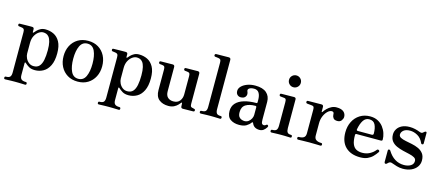

<svg xmlns="http://www.w3.org/2000/svg" viewBox="-59 -1390 5186 2262"><g transform="rotate(15 2534.0 -259.5)"><path d="M37 207Q22 207 22 191Q22 174 37 174Q75 174 88.5 158Q102 142 102 106V-384Q102 -412 95 -421Q88 -430 74 -433Q67 -435 53.5 -436.5Q40 -438 34 -439Q20 -441 20 -455Q20 -471 35 -471Q38 -471 59 -471.5Q80 -472 106.5 -472.5Q133 -473 155 -473Q177 -473 183 -473Q208 -473 208 -450V-417Q208 -410 212 -409.5Q216 -409 220 -414Q229 -425 245 -441.5Q261 -458 286 -471.5Q311 -485 345 -485Q400 -485 446.5 -462.5Q493 -440 522 -388Q551 -336 551 -247Q551 -155 522.5 -97.5Q494 -40 447.5 -14Q401 12 347 12Q300 12 271.5 -5.5Q243 -23 223 -42Q216 -49 212.5 -46.5Q209 -44 209 -37V109Q209 145 226 159.5Q243 174 280 174Q295 174 295 191Q295 207 280 207Q273 207 249.5 206Q226 205 199.5 204.5Q173 204 155 204Q138 204 113 204.5Q88 205 66.5 206Q45 207 37 207ZM320 -30Q365 -30 389.5 -57.5Q414 -85 424 -135.5Q434 -186 434 -253Q434 -316 424.5 -354Q415 -392 399.5 -411.5Q384 -431 365.5 -437.5Q347 -444 328 -444Q301 -444 273.5 -424.5Q246 -405 227.5 -369.5Q209 -334 209 -285V-155Q209 -127 222.5 -98Q236 -69 261 -49.5Q286 -30 320 -30Z M867 12Q795 12 742 -20.5Q689 -53 660 -109Q631 -165 631 -237Q631 -309 660 -365Q689 -421 742 -453Q795 -485 867 -485Q939 -485 991.5 -453Q1044 -421 1073 -365Q1102 -309 1102 -237Q1102 -165 1073 -109Q1044 -53 991.5 -20.5Q939 12 867 12ZM867 -22Q929 -22 956.5 -81.5Q984 -141 984 -237Q984 -332 956.5 -391.5Q929 -451 867 -451Q805 -451 777 -391.5Q749 -332 749 -237Q749 -141 777 -81.5Q805 -22 867 -22Z M1179 207Q1164 207 1164 191Q1164 174 1179 174Q1217 174 1230.5 158Q1244 142 1244 106V-384Q1244 -412 1237 -421Q1230 -430 1216 -433Q1209 -435 1195.5 -436.5Q1182 -438 1176 -439Q1162 -441 1162 -455Q1162 -471 1177 -471Q1180 -471 1201 -471.5Q1222 -472 1248.5 -472.5Q1275 -473 1297 -473Q1319 -473 1325 -473Q1350 -473 1350 -450V-417Q1350 -410 1354 -409.5Q1358 -409 1362 -414Q1371 -425 1387 -441.5Q1403 -458 1428 -471.5Q1453 -485 1487 -485Q1542 -485 1588.5 -462.5Q1635 -440 1664 -388Q1693 -336 1693 -247Q1693 -155 1664.5 -97.5Q1636 -40 1589.5 -14Q1543 12 1489 12Q1442 12 1413.5 -5.5Q1385 -23 1365 -42Q1358 -49 1354.5 -46.5Q1351 -44 1351 -37V109Q1351 145 1368 159.5Q1385 174 1422 174Q1437 174 1437 191Q1437 207 1422 207Q1415 207 1391.5 206Q1368 205 1341.5 204.5Q1315 204 1297 204Q1280 204 1255 204.5Q1230 205 1208.5 206Q1187 207 1179 207ZM1462 -30Q1507 -30 1531.5 -57.5Q1556 -85 1566 -135.5Q1576 -186 1576 -253Q1576 -316 1566.5 -354Q1557 -392 1541.5 -411.5Q1526 -431 1507.5 -437.5Q1489 -444 1470 -444Q1443 -444 1415.5 -424.5Q1388 -405 1369.5 -369.5Q1351 -334 1351 -285V-155Q1351 -127 1364.5 -98Q1378 -69 1403 -49.5Q1428 -30 1462 -30Z M1974 12Q1904 12 1859.5 -24Q1815 -60 1815 -139V-386Q1815 -409 1810.5 -420Q1806 -431 1791 -434Q1783 -436 1771.5 -437Q1760 -438 1752 -439Q1738 -442 1738 -456Q1738 -472 1753 -472Q1756 -472 1776.5 -472.5Q1797 -473 1823 -473Q1849 -473 1870.5 -473.5Q1892 -474 1898 -474Q1923 -474 1923 -448V-155Q1923 -103 1949 -79Q1975 -55 2017 -55Q2070 -55 2095.5 -88.5Q2121 -122 2121 -168V-386Q2121 -409 2116.5 -420Q2112 -431 2097 -434Q2089 -436 2077.5 -437Q2066 -438 2058 -439Q2044 -442 2044 -456Q2044 -472 2059 -472Q2062 -472 2082.5 -472.5Q2103 -473 2129 -473Q2155 -473 2176.5 -473.5Q2198 -474 2204 -474Q2229 -474 2229 -448V-87Q2229 -59 2234.5 -51Q2240 -43 2253 -40Q2260 -39 2265.5 -37.5Q2271 -36 2276 -34Q2291 -33 2291 -18Q2291 -2 2275 -2Q2272 -2 2255 -1.5Q2238 -1 2215.5 -1Q2193 -1 2174.5 -0.5Q2156 0 2150 0Q2126 0 2125 -23Q2125 -29 2124.5 -41Q2124 -53 2123 -60Q2123 -67 2119.5 -67.5Q2116 -68 2111 -62Q2103 -51 2086 -33.5Q2069 -16 2041.5 -2Q2014 12 1974 12Z M2368 0Q2352 0 2352 -17Q2352 -33 2368 -33Q2406 -33 2419 -48Q2432 -63 2432 -99V-637Q2432 -665 2425 -673.5Q2418 -682 2404 -685Q2397 -687 2382 -688.5Q2367 -690 2360 -691Q2346 -693 2346 -707Q2346 -722 2361 -724Q2364 -724 2386 -724.5Q2408 -725 2435.5 -725Q2463 -725 2486 -725.5Q2509 -726 2515 -726Q2540 -726 2540 -700V-101Q2540 -64 2553 -48.5Q2566 -33 2602 -33Q2617 -33 2617 -17Q2617 0 2602 0Q2595 0 2573.5 -1Q2552 -2 2527.5 -2.5Q2503 -3 2485 -3Q2468 -3 2443 -2.5Q2418 -2 2396.5 -1Q2375 0 2368 0Z M2837 12Q2772 12 2729.5 -18Q2687 -48 2687 -118Q2687 -176 2722 -214Q2757 -252 2820.5 -271Q2884 -290 2969 -290Q2980 -290 2980 -301V-329Q2980 -383 2961 -414.5Q2942 -446 2900 -446Q2861 -446 2841 -431.5Q2821 -417 2831 -394Q2847 -360 2830 -333.5Q2813 -307 2772 -307Q2747 -307 2730 -323.5Q2713 -340 2713 -370Q2713 -400 2738 -426Q2763 -452 2806.5 -468.5Q2850 -485 2905 -485Q2996 -485 3042 -445Q3088 -405 3088 -335V-123Q3088 -83 3096.5 -71.5Q3105 -60 3118 -60Q3128 -60 3135.5 -63.5Q3143 -67 3147 -71Q3158 -82 3169 -70Q3174 -65 3173 -59Q3172 -53 3168 -47Q3154 -24 3133.5 -8.5Q3113 7 3084 7Q3051 7 3027.5 -7Q3004 -21 2992 -52Q2989 -60 2984 -59Q2979 -58 2975 -53Q2956 -26 2924 -7Q2892 12 2837 12ZM2887 -48Q2916 -48 2937 -64.5Q2958 -81 2969 -104Q2980 -127 2980 -148V-240Q2980 -255 2966 -255Q2893 -255 2849 -227.5Q2805 -200 2805 -135Q2805 -96 2820 -77.5Q2835 -59 2854.5 -53.5Q2874 -48 2887 -48Z M3231 0Q3215 0 3215 -16Q3215 -33 3231 -33Q3269 -33 3282 -49Q3295 -65 3295 -101V-385Q3295 -413 3289.5 -422.5Q3284 -432 3270 -433Q3263 -434 3246.5 -435.5Q3230 -437 3223 -438Q3209 -441 3209 -455Q3209 -471 3224 -471Q3227 -471 3249 -471.5Q3271 -472 3298.5 -472Q3326 -472 3349 -472.5Q3372 -473 3378 -473Q3403 -473 3403 -450V-101Q3403 -65 3415 -49Q3427 -33 3459 -33Q3474 -33 3474 -16Q3474 0 3459 0Q3452 0 3432 -1Q3412 -2 3389 -2.5Q3366 -3 3348 -3Q3331 -3 3306 -2.5Q3281 -2 3259.5 -1Q3238 0 3231 0ZM3341 -582Q3311 -582 3290 -603Q3269 -624 3269 -654Q3269 -684 3290 -705Q3311 -726 3341 -726Q3371 -726 3392 -705Q3413 -684 3413 -654Q3413 -624 3392 -603Q3371 -582 3341 -582Z M3555 0Q3540 0 3540 -17Q3540 -33 3555 -33Q3596 -33 3616 -48Q3636 -63 3636 -99V-385Q3636 -407 3631.5 -418Q3627 -429 3613 -431Q3608 -432 3594 -433.5Q3580 -435 3566.5 -436Q3553 -437 3548 -438Q3534 -441 3534 -454Q3534 -471 3549 -471Q3552 -471 3575.5 -471.5Q3599 -472 3628.5 -472Q3658 -472 3682.5 -472.5Q3707 -473 3713 -473Q3738 -473 3738 -447V-391Q3738 -387 3741 -386Q3744 -385 3747 -389Q3762 -412 3784 -434Q3806 -456 3834.5 -470.5Q3863 -485 3896 -485Q3954 -485 3982 -461Q4010 -437 4010 -399Q4010 -377 3993.5 -354.5Q3977 -332 3944 -332Q3907 -332 3893.5 -351.5Q3880 -371 3880 -390Q3880 -410 3874 -418.5Q3868 -427 3853 -427Q3827 -427 3801.5 -402Q3776 -377 3759.5 -337.5Q3743 -298 3743 -252V-101Q3743 -63 3766.5 -48Q3790 -33 3826 -33Q3842 -33 3842 -17Q3842 0 3826 0Q3816 0 3779.5 -1.5Q3743 -3 3689 -3Q3643 -3 3604.5 -1.5Q3566 0 3555 0Z M4313 12Q4199 12 4134.5 -50Q4070 -112 4070 -228Q4070 -301 4099 -359Q4128 -417 4181.5 -451Q4235 -485 4306 -485Q4360 -485 4400 -464Q4440 -443 4466 -409Q4492 -375 4505 -335.5Q4518 -296 4518 -258Q4518 -242 4498 -242H4202Q4188 -242 4188 -226Q4188 -156 4204 -117Q4220 -78 4250.5 -62Q4281 -46 4323 -46Q4374 -46 4414.5 -68Q4455 -90 4481 -123Q4492 -136 4506 -127Q4520 -118 4510 -103Q4490 -73 4464.5 -47Q4439 -21 4402.5 -4.5Q4366 12 4313 12ZM4209 -281H4378Q4398 -281 4398 -300Q4398 -365 4377.5 -407Q4357 -449 4304 -449Q4259 -449 4232.5 -408.5Q4206 -368 4193 -298Q4190 -281 4209 -281Z M4833 12Q4797 12 4760 1.5Q4723 -9 4698 -19Q4686 -24 4676.5 -23Q4667 -22 4659 -17Q4653 -13 4648.5 -8.5Q4644 -4 4639 1Q4629 11 4618.5 7Q4608 3 4608 -11V-150Q4608 -163 4619.5 -165Q4631 -167 4637 -157Q4712 -34 4835 -34Q4883 -34 4916.5 -54Q4950 -74 4950 -113Q4950 -139 4926 -153Q4902 -167 4864 -175.5Q4826 -184 4784 -194Q4742 -204 4704 -221Q4666 -238 4642 -268.5Q4618 -299 4618 -350Q4618 -384 4636.5 -415Q4655 -446 4693 -465.5Q4731 -485 4789 -485Q4822 -485 4854.5 -477.5Q4887 -470 4911 -460Q4939 -449 4951 -459Q4956 -463 4961.5 -467.5Q4967 -472 4972 -476Q4981 -482 4988.5 -480.5Q4996 -479 4996 -466V-341Q4996 -328 4984 -325.5Q4972 -323 4967 -333Q4942 -392 4896 -418Q4850 -444 4804 -444Q4752 -444 4725 -421.5Q4698 -399 4698 -370Q4698 -346 4722 -333.5Q4746 -321 4783.5 -313.5Q4821 -306 4863 -297.5Q4905 -289 4942.5 -272Q4980 -255 5004 -223.5Q5028 -192 5028 -139Q5028 -97 5004 -62.5Q4980 -28 4936 -8Q4892 12 4833 12Z"/></g></svg>

Font: Zen Antique Soft
Style: Regular
Weight: 400
Designer: Yoshimichi Ohira
Foundry: Positype
Version: Version 1.001